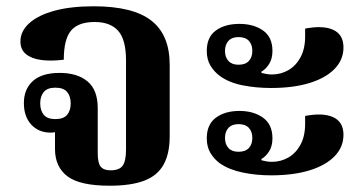

<svg xmlns="http://www.w3.org/2000/svg" viewBox="-20 -580 1148 611"><path d="M329 11Q234 11 194.5 -19Q155 -49 155 -106V-175L170 -164Q164 -161 156.5 -159.5Q149 -158 141 -158Q103 -158 79.5 -183.5Q56 -209 56 -252Q56 -296 84.5 -322Q113 -348 170 -348Q226 -348 258.5 -321Q291 -294 291 -236V-93Q291 -61 300.5 -49.5Q310 -38 332 -38Q360 -38 370.5 -53Q381 -68 381 -103V-388Q381 -454 356 -482Q331 -510 281 -510Q229 -510 206 -482.5Q183 -455 183 -390Q143 -385 112 -389Q81 -393 63 -407.5Q45 -422 45 -448Q45 -481 73.5 -506.5Q102 -532 154 -546Q206 -560 278 -560Q403 -560 461.5 -514.5Q520 -469 520 -374V-146Q520 -91 500.5 -56Q481 -21 439 -5Q397 11 329 11ZM156 -201Q182 -201 193.5 -214.5Q205 -228 205 -251Q205 -274 193.5 -287.5Q182 -301 156 -301Q131 -301 119.5 -287.5Q108 -274 108 -251Q108 -228 119.5 -214.5Q131 -201 156 -201Z M842 -300Q795 -300 752 -308.5Q709 -317 680 -338Q661 -352 649.5 -371.5Q638 -391 638 -418Q638 -462 667 -483Q696 -504 742 -504Q787 -504 817 -483Q847 -462 847 -418Q847 -393 836.5 -376.5Q826 -360 812 -352V-348Q820 -346 828 -344.5Q836 -343 845 -343Q874 -343 898 -357Q922 -371 936.5 -398Q951 -425 951 -464V-489Q1008 -500 1040.5 -485Q1073 -470 1073 -429Q1073 -390 1045 -361Q1017 -332 965.5 -316Q914 -300 842 -300ZM739 -374Q761 -374 772 -386Q783 -398 783 -418Q783 -438 772 -450Q761 -462 739 -462Q718 -462 707 -450Q696 -438 696 -418Q696 -398 707 -386Q718 -374 739 -374ZM842 -22Q795 -22 752 -31Q709 -40 680 -60Q661 -74 649.5 -93.5Q638 -113 638 -140Q638 -184 667 -205.5Q696 -227 742 -227Q787 -227 817 -205.5Q847 -184 847 -140Q847 -115 836.5 -98.5Q826 -82 812 -74V-70Q820 -68 828 -66.5Q836 -65 845 -65Q874 -65 898 -79Q922 -93 936.5 -120Q951 -147 951 -186V-211Q1008 -222 1040.5 -207Q1073 -192 1073 -151Q1073 -112 1045 -83Q1017 -54 965.5 -38Q914 -22 842 -22ZM739 -97Q761 -97 772 -109Q783 -121 783 -141Q783 -161 772 -173Q761 -185 739 -185Q718 -185 707 -173Q696 -161 696 -141Q696 -121 707 -109Q718 -97 739 -97Z"/></svg>

Font: Noto Serif Thai
Style: Regular
Weight: 400
Designer: Monotype Design Team
Foundry: Monotype Imaging Inc.
Version: Version 2.001